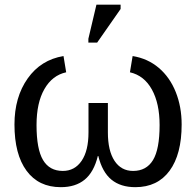

<svg xmlns="http://www.w3.org/2000/svg" viewBox="-20 -773 821 803"><path d="M431.2 -219.2Q431.2 -142.6 459 -100.3Q486.8 -58.1 536.6 -58.1Q592.3 -58.1 619.9 -103.5Q647.5 -148.9 647.5 -250Q647.5 -340.3 615.2 -398.7Q583 -457 523.4 -470.7L534.7 -538.6Q598.1 -528.3 644.3 -489Q690.4 -449.7 715.1 -387.9Q739.7 -326.2 739.7 -252.4Q739.7 -127.4 689.2 -58.8Q638.7 9.8 545.9 9.8Q484.4 9.8 446 -21.7Q407.7 -53.2 391.1 -120.6H389.2Q372.6 -53.2 334.2 -21.7Q295.9 9.8 234.4 9.8Q141.6 9.8 91.1 -58.8Q40.5 -127.4 40.5 -252.4Q40.5 -366.7 95.7 -444.8Q150.9 -522.9 245.6 -538.6L256.8 -470.7Q198.7 -458 165.8 -400.6Q132.8 -343.3 132.8 -250Q132.8 -149.4 159.9 -103.8Q187 -58.1 242.7 -58.1Q292.5 -58.1 321.3 -100.3Q350.1 -142.6 350.1 -219.2V-342.3H431.2ZM349.6 -594.7V-610.8L383.3 -753.4H484.4V-735.4L386.2 -594.7Z"/></svg>

Font: Liberation Sans
Style: Regular
Weight: 400
Designer: Steve Matteson
Foundry: Ascender Corporation
Version: Version 2.00.1